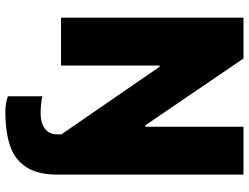

<svg xmlns="http://www.w3.org/2000/svg" viewBox="-130 -618 963 744"><g transform="rotate(90 352.0 -245.5)"><path d="M501 0 238.3 -381.8H233.4V0H47.9V-707H206.1L464.8 -327.1H470.7V-707H656.2V12.7Q656.2 89.8 627.2 134.5Q598.1 179.2 544.4 197.5Q490.7 215.8 410.2 215.8Q383.3 215.8 352.5 206.1V72.3Q383.3 79.1 418 79.1Q456.1 79.1 478 62.5Q500 45.9 500 16.6V0Z"/></g></svg>

Font: Pretendard Std Black
Style: Regular
Weight: 900
Designer: Base glyphs from Inter by Rasmus Andersson; Hangeul glyphs from Noto Sans CJK(Source Han Sans) by Jang Soo-young and Kan
Foundry: Kil Hyung-jin
Version: Version 1.309